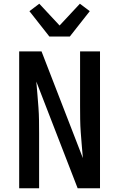

<svg xmlns="http://www.w3.org/2000/svg" viewBox="-20 -1011 640 1031"><path d="M83 0V-735H203L425 -162Q422 -197 419 -232Q416 -267 413.5 -301.5Q411 -336 410.5 -371Q410 -406 410 -441V-735H517V0H397L175 -573Q178 -538 181 -503Q184 -468 186.5 -433.5Q189 -399 189.5 -364Q190 -329 190 -294V0ZM245 -815 138 -951 191 -991 300 -874 409 -991 462 -951 355 -815Z"/></svg>

Font: Iosevka Aile Semibold
Style: Regular
Weight: 600
Designer: Belleve Invis
Foundry: Belleve Invis
Version: Version 31.1.0; ttfautohint (v1.8.4)